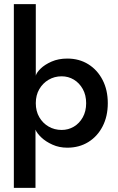

<svg xmlns="http://www.w3.org/2000/svg" viewBox="-20 -708 574 936"><path d="M47.5 0H153V208H47.5ZM47.5 0V-688H154.5V-339Q158 -354 178 -373.5Q198 -393 231.5 -407.8Q265 -422.5 308 -422.5Q366 -422.5 410.5 -394.8Q455 -367 480.2 -318Q505.5 -269 505.5 -205Q505.5 -141 480.2 -92Q455 -43 410.5 -15.5Q366 12 308 12Q268.5 12 235.8 -2.8Q203 -17.5 181.5 -38Q160 -58.5 153 -76V0ZM400 -205Q400 -244.5 383.5 -274Q367 -303.5 340 -319.8Q313 -336 280.5 -336Q245.5 -336 217 -319.2Q188.5 -302.5 171.5 -273.2Q154.5 -244 154.5 -205Q154.5 -166 171.5 -136.8Q188.5 -107.5 217 -91Q245.5 -74.5 280.5 -74.5Q313 -74.5 340 -90.5Q367 -106.5 383.5 -136Q400 -165.5 400 -205Z"/></svg>

Font: League Spartan Medium
Style: Regular
Weight: 500
Foundry: The League of Moveable Type
Version: Version 2.002